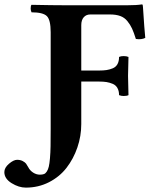

<svg xmlns="http://www.w3.org/2000/svg" viewBox="-114 -669 694 876"><path d="M117.2 -81.1V-522Q117.2 -578.6 99.6 -595.7Q82 -612.8 29.8 -612.8Q25.9 -622.1 25.9 -629.9Q25.9 -643.1 29.8 -647Q129.4 -645 184.1 -645H466.8Q509.3 -645 533.2 -648.9Q537.1 -648.9 537.1 -646Q538.1 -643.1 539.8 -614.5Q541.5 -585.9 544.2 -549.8Q546.9 -513.7 548.8 -496.1Q531.2 -487.3 505.9 -491.2Q496.6 -521 488.5 -538.6Q480.5 -556.2 467.3 -572.5Q454.1 -588.9 434.8 -595.9Q415.5 -603 388.2 -603H297.9Q279.3 -603 268.1 -590.3Q256.8 -577.6 256.8 -554.2V-347.2H337.9Q357.9 -347.2 372.3 -349.4Q386.7 -351.6 400.6 -357.4Q414.6 -363.3 421.9 -376.2Q429.2 -389.2 429.2 -409.2Q437 -413.1 450.2 -413.1Q462.9 -413.1 472.2 -409.2Q470.2 -349.6 470.2 -323.2Q470.2 -305.2 472.2 -234.9Q464.4 -231 450.2 -231Q439 -231 429.2 -234.9Q429.2 -254.4 421.6 -267.6Q414.1 -280.8 399.9 -286.6Q385.7 -292.5 371.6 -294.7Q357.4 -296.9 337.9 -296.9H256.8V-103Q256.8 -47.9 239 3.9Q221.2 55.7 189.5 96.7Q157.7 137.7 109.4 162.4Q61 187 3.9 187Q-28.3 187 -61.3 166.5Q-94.2 146 -94.2 116.2Q-94.2 96.2 -73 78.1Q-51.8 60.1 -36.1 60.1Q-21 60.1 -10.3 65.9Q0.5 71.8 4.9 77.6Q9.3 83.5 15.1 94.2Q22.5 108.9 37.1 118.4Q51.8 127.9 67.9 127.9Q79.1 127.9 86.4 125.2Q93.8 122.6 99.6 113.5Q105.5 104.5 108.6 91.3Q111.8 78.1 114 53Q116.2 27.8 116.7 -2.7Q117.2 -33.2 117.2 -81.1Z"/></svg>

Font: Common Serif
Style: Bold
Weight: 700
Designer: Philipp H. Poll, Khaled Hosny
Foundry: Stefan Peev, Context Ltd.
Version: Version 1.026